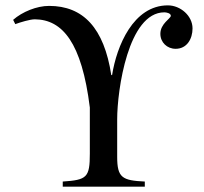

<svg xmlns="http://www.w3.org/2000/svg" viewBox="-20 -696 762 716"><path d="M395 -416C368 -592 290 -674 163 -674C117 -674 63 -652 29 -622L37 -606C56 -613 92 -624 110 -624C213 -623 285 -537 315 -295V-123C315 -34 304 -25 214 -19V0H520V-19C436 -23 417 -33 417 -111V-251C417 -360 458 -650 593 -650C600 -650 617 -647 617 -637C617 -627 578 -608 578 -570C578 -538 603 -514 635 -514C677 -514 698 -551 698 -590C698 -637 653 -676 606 -676C477 -676 415 -524 398 -416Z"/></svg>

Font: STIXGeneral
Style: Regular
Weight: 400
Designer: MicroPress Inc., with final additions and corrections provided by Coen Hoffman, Elsevier (retired)
Version: Version 1.1.0